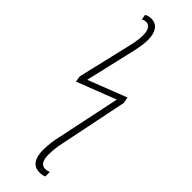

<svg xmlns="http://www.w3.org/2000/svg" viewBox="-321 -744 996 996"><g transform="rotate(45 177.0 -245.5)"><path d="M250 242C264 242 276 240 286 235V202C277 206 269 208 258 208C234 209 217 191 217 142C217 113 222 74 228 50L304 -322L298 -356L85 -273L149 -549C158 -588 162 -618 162 -642C162 -692 144 -733 96 -733C83 -733 69 -730 59 -723L64 -694C71 -699 82 -702 89 -702C110 -702 127 -685 127 -641C127 -617 123 -591 115 -556L45 -258L50 -225L266 -309L193 40C186 68 180 109 180 144C180 206 201 242 250 242Z"/></g></svg>

Font: Noto Sans ExtraCondensed ExtraLight
Style: Regular
Weight: 200
Width: 2
Designer: Monotype Design Team
Foundry: Monotype Imaging Inc.
Version: Version 2.013